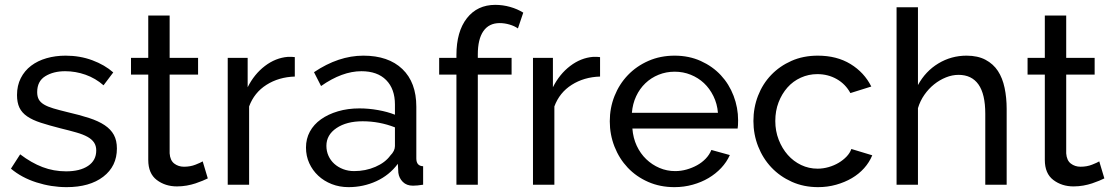

<svg xmlns="http://www.w3.org/2000/svg" viewBox="-20 -760 4575 790"><path d="M254 10Q191 10 130 -9.5Q69 -29 25 -66L63 -125Q109 -90 155 -72.5Q201 -55 252 -55Q309 -55 342.5 -77.5Q376 -100 376 -141Q376 -160 367 -173.5Q358 -187 340 -197Q322 -207 294 -215Q266 -223 229 -232Q182 -244 148 -255Q114 -266 92 -281Q70 -296 60 -317Q50 -338 50 -369Q50 -408 65.5 -438.5Q81 -469 108 -489.5Q135 -510 171.5 -520.5Q208 -531 250 -531Q309 -531 360 -512Q411 -493 446 -462L406 -409Q373 -438 332 -452.5Q291 -467 248 -467Q200 -467 166.5 -446.5Q133 -426 133 -381Q133 -363 139.5 -351Q146 -339 161 -330Q176 -321 199.5 -314Q223 -307 256 -299Q308 -287 346.5 -274.5Q385 -262 410.5 -245Q436 -228 448.5 -205Q461 -182 461 -149Q461 -76 405 -33Q349 10 254 10Z M835 -26Q827 -22 814 -16.5Q801 -11 784.5 -5.5Q768 0 748.5 3.5Q729 7 708 7Q660 7 625 -19.5Q590 -46 590 -102V-453H519V-522H590V-696H678V-522H795V-453H678V-129Q680 -100 697 -87Q714 -74 737 -74Q763 -74 784.5 -82.5Q806 -91 814 -96Z M1193 -445Q1127 -443 1076.5 -411Q1026 -379 1005 -322V0H917V-522H999V-401Q1026 -455 1070 -488.5Q1114 -522 1164 -526Q1174 -526 1181 -526Q1188 -526 1193 -525Z M1414 10Q1377 10 1345 -2.5Q1313 -15 1289.5 -37Q1266 -59 1252.5 -88.5Q1239 -118 1239 -153Q1239 -189 1255 -218.5Q1271 -248 1300.5 -269Q1330 -290 1370.5 -302Q1411 -314 1459 -314Q1497 -314 1536 -307Q1575 -300 1605 -288V-330Q1605 -394 1569 -430.5Q1533 -467 1467 -467Q1388 -467 1301 -406L1272 -463Q1373 -531 1475 -531Q1578 -531 1635.5 -476Q1693 -421 1693 -321V-108Q1693 -77 1721 -76V0Q1707 2 1698 3Q1689 4 1679 4Q1653 4 1637.5 -11.5Q1622 -27 1619 -49L1617 -86Q1582 -39 1528.5 -14.5Q1475 10 1414 10ZM1437 -56Q1484 -56 1524.5 -73.5Q1565 -91 1586 -120Q1605 -139 1605 -159V-236Q1541 -261 1472 -261Q1406 -261 1364.5 -233Q1323 -205 1323 -160Q1323 -138 1331.5 -119Q1340 -100 1355.5 -86Q1371 -72 1392 -64Q1413 -56 1437 -56Z M1858 0V-453H1787V-522H1858V-533Q1858 -630 1901 -685Q1944 -740 2018 -740Q2049 -740 2079 -731.5Q2109 -723 2133 -708L2111 -643Q2097 -653 2076.5 -659Q2056 -665 2036 -665Q1992 -665 1969 -632Q1946 -599 1946 -536V-522H2085V-453H1946V0Z M2449 -445Q2383 -443 2332.5 -411Q2282 -379 2261 -322V0H2173V-522H2255V-401Q2282 -455 2326 -488.5Q2370 -522 2420 -526Q2430 -526 2437 -526Q2444 -526 2449 -525Z M2755 10Q2696 10 2647 -11.5Q2598 -33 2563 -70Q2528 -107 2508.5 -156.5Q2489 -206 2489 -261Q2489 -316 2508.5 -365Q2528 -414 2563.5 -451Q2599 -488 2648 -509.5Q2697 -531 2756 -531Q2815 -531 2863.5 -509Q2912 -487 2946 -450.5Q2980 -414 2998.5 -365.5Q3017 -317 3017 -265Q3017 -254 3016.5 -245Q3016 -236 3015 -231H2582Q2585 -192 2600 -160Q2615 -128 2639 -105Q2663 -82 2693.5 -69Q2724 -56 2758 -56Q2782 -56 2805 -62.5Q2828 -69 2848 -80Q2868 -91 2883.5 -107Q2899 -123 2907 -143L2983 -122Q2970 -93 2947.5 -69Q2925 -45 2895.5 -27.5Q2866 -10 2830 0Q2794 10 2755 10ZM2934 -296Q2931 -333 2915.5 -364.5Q2900 -396 2876.5 -418Q2853 -440 2822 -452.5Q2791 -465 2756 -465Q2721 -465 2690 -452.5Q2659 -440 2635.5 -417.5Q2612 -395 2597.5 -364Q2583 -333 2580 -296Z M3080 -262Q3080 -317 3099 -366Q3118 -415 3153 -451.5Q3188 -488 3236.5 -509.5Q3285 -531 3345 -531Q3423 -531 3479.5 -496.5Q3536 -462 3565 -404L3479 -377Q3459 -414 3423 -434.5Q3387 -455 3343 -455Q3307 -455 3275 -440.5Q3243 -426 3220 -400Q3197 -374 3183.5 -339Q3170 -304 3170 -262Q3170 -221 3184 -185Q3198 -149 3221.5 -122.5Q3245 -96 3276.5 -81Q3308 -66 3344 -66Q3367 -66 3389.5 -72.5Q3412 -79 3430.5 -90Q3449 -101 3463 -115.5Q3477 -130 3483 -147L3569 -121Q3557 -92 3535.5 -68Q3514 -44 3485 -27Q3456 -10 3420.5 0Q3385 10 3346 10Q3287 10 3238 -12Q3189 -34 3154 -71Q3119 -108 3099.5 -157.5Q3080 -207 3080 -262Z M4122 0H4034V-292Q4034 -373 4006 -412.5Q3978 -452 3924 -452Q3898 -452 3872 -441.5Q3846 -431 3823.5 -413Q3801 -395 3783.5 -370Q3766 -345 3757 -315V0H3669V-730H3757V-410Q3788 -467 3841 -499Q3894 -531 3957 -531Q4003 -531 4035 -514Q4067 -497 4086 -468Q4105 -439 4113.5 -398.5Q4122 -358 4122 -312Z M4524 -26Q4516 -22 4503 -16.5Q4490 -11 4473.5 -5.5Q4457 0 4437.5 3.5Q4418 7 4397 7Q4349 7 4314 -19.5Q4279 -46 4279 -102V-453H4208V-522H4279V-696H4367V-522H4484V-453H4367V-129Q4369 -100 4386 -87Q4403 -74 4426 -74Q4452 -74 4473.5 -82.5Q4495 -91 4503 -96Z"/></svg>

Font: Boldmen Medium
Style: Regular
Weight: 400
Designer: Matt McInerney, Pablo Impallari, Rodrigo Fuenzalida
Foundry: LIVING CONCEPT
Version: Version 1.000